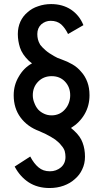

<svg xmlns="http://www.w3.org/2000/svg" viewBox="-20 -738 507 952"><path d="M225.6 194.3Q166 194.3 122.1 166Q79.1 137.7 52.7 87.9Q79.1 71.3 129.9 38.1Q148.4 73.2 170.9 91.8Q193.4 111.3 227.5 111.3Q258.8 111.3 282.2 91.8Q304.7 72.3 304.7 40Q304.7 25.4 300.8 10.7Q295.9 -3.9 284.2 -16.6Q273.4 -31.2 253.9 -45.9Q234.4 -59.6 203.1 -75.2Q196.3 -78.1 189.5 -81.1Q182.6 -85 174.8 -87.9Q116.2 -109.4 82 -155.3Q47.9 -201.2 47.9 -265.6Q47.9 -316.4 73.2 -358.4Q97.7 -401.4 138.7 -423.8Q133.8 -428.7 123 -436.5Q89.8 -468.8 79.1 -502Q68.4 -535.2 68.4 -569.3Q68.4 -602.5 81.1 -630.9Q93.8 -658.2 116.2 -676.8Q138.7 -697.3 168.9 -707Q199.2 -717.8 233.4 -717.8Q290 -717.8 332 -690.4Q374 -662.1 393.6 -613.3Q368.2 -598.6 317.4 -569.3Q302.7 -599.6 283.2 -617.2Q262.7 -634.8 231.4 -634.8Q205.1 -634.8 184.6 -617.2Q165 -598.6 165 -569.3Q165 -555.7 168 -543Q170.9 -530.3 179.7 -515.6Q189.5 -502.9 205.1 -489.3Q221.7 -474.6 248 -460Q255.9 -455.1 264.6 -451.2Q274.4 -447.3 285.2 -443.4Q313.5 -433.6 338.9 -418.9Q364.3 -404.3 382.8 -381.8Q402.3 -360.4 413.1 -331.1Q423.8 -302.7 423.8 -265.6Q423.8 -213.9 399.4 -171.9Q375 -129.9 332 -103.5Q335.9 -99.6 339.8 -96.7Q342.8 -93.8 346.7 -90.8Q378.9 -61.5 389.6 -30.3Q401.4 1 401.4 39.1Q401.4 73.2 387.7 101.6Q375 129.9 350.6 150.4Q328.1 170.9 295.9 182.6Q263.7 194.3 225.6 194.3ZM236.3 -166Q255.9 -166 273.4 -173.8Q290 -181.6 301.8 -195.3Q314.5 -209 321.3 -227.5Q328.1 -246.1 328.1 -265.6Q328.1 -306.6 301.8 -334Q276.4 -360.4 236.3 -360.4Q196.3 -360.4 169.9 -334Q142.6 -306.6 142.6 -265.6Q142.6 -246.1 150.4 -227.5Q157.2 -209 168.9 -195.3Q181.6 -181.6 199.2 -173.8Q215.8 -166 236.3 -166Z"/></svg>

Font: SSportsD
Style: Medium
Weight: 400
Designer: Swiss Typefaces
Version: Version 1.000